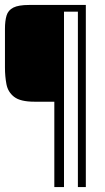

<svg xmlns="http://www.w3.org/2000/svg" viewBox="-20 -640 425 774"><path d="M199 114V-230H119Q62 -230 37 -249.5Q12 -269 6 -300.5Q0 -332 0 -368V-524Q0 -556 6.5 -577.5Q13 -599 34 -609.5Q55 -620 97 -620H238V114ZM294 -620H326V114H294ZM137 -593V-620H307V-593Z"/></svg>

Font: Smooch Sans Thin Light
Style: Regular
Weight: 300
Version: Version 1.010